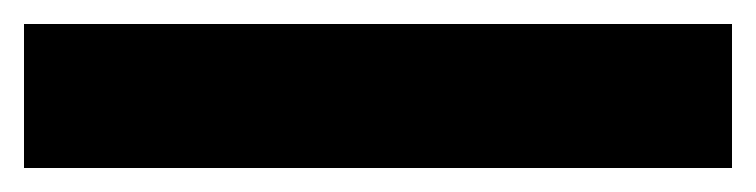

<svg xmlns="http://www.w3.org/2000/svg" viewBox="-20 31 630 160"><path d="M0 51H590V171H0Z"/></svg>

Font: Sora-SIA
Style: Bold
Weight: 700
Designer: Jonathan Barnbrook, Julián Moncada
Foundry: Barnbrook Fonts
Version: Version 2.000